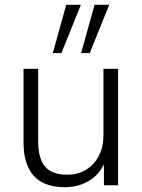

<svg xmlns="http://www.w3.org/2000/svg" viewBox="-20 -772 593 800"><path d="M251 8Q193 8 154.5 -13Q116 -34 97 -76Q78 -118 78 -180V-485H139V-183Q139 -136 151.5 -105Q164 -74 191 -59Q218 -44 259 -44Q304 -44 338 -64.5Q372 -85 391.5 -122Q411 -159 411 -209V-485H472V0H413V-117H425Q406 -56 359 -24Q312 8 251 8ZM318 -551 374 -752H435L354 -551ZM200 -551 256 -752H317L236 -551Z"/></svg>

Font: Nunito Sans 12pt ExtraLight Light
Style: Regular
Weight: 300
Version: Version 3.101;gftools[0.9.27]